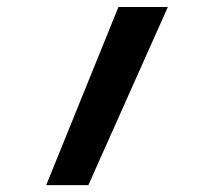

<svg xmlns="http://www.w3.org/2000/svg" viewBox="-20 -538 626 558"><path d="M114.3 0H236.8L467.8 -517.6H324.2Z"/></svg>

Font: Cascadia Code
Style: Bold
Weight: 700
Monospace: yes
Designer: Aaron Bell
Foundry: Saja Typeworks
Version: Version 2404.023